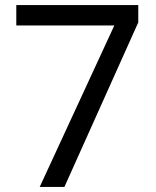

<svg xmlns="http://www.w3.org/2000/svg" viewBox="-20 -734 612 754"><path d="M136 0H233L523 -646V-714H44V-634H429Z"/></svg>

Font: Noto Sans Brahmi
Style: Regular
Weight: 400
Designer: Monotype Design Team
Foundry: Monotype Imaging Inc.
Version: Version 2.004